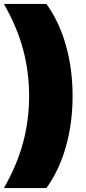

<svg xmlns="http://www.w3.org/2000/svg" viewBox="-35 -762 436 976"><path d="M201 194H-15Q53 74 83 -39.5Q113 -153 113 -274Q113 -395 83 -508.5Q53 -622 -15 -742H201Q266 -652 300 -531.5Q334 -411 334 -274Q334 -137 300 -16.5Q266 104 201 194Z"/></svg>

Font: MOST Montserrat Black
Style: Regular
Weight: 900
Designer: Julieta Ulanovsky
Foundry: Julieta Ulanovsky
Version: Version 8.000;March 11, 2024;FontCreator 15.0.0.2926 64-bit